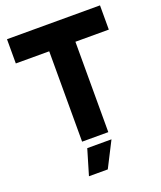

<svg xmlns="http://www.w3.org/2000/svg" viewBox="-161 -801 922 1102"><g transform="rotate(-20 299.5 -250.0)"><path d="M220 0V-552H16V-700H584V-552H380V0ZM189 200 235 45H383L304 200Z"/></g></svg>

Font: Figtree ExtraBold
Style: Regular
Weight: 800
Designer: Erik Kennedy
Foundry: Erik Kennedy
Version: Version 2.002